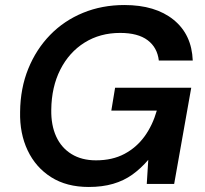

<svg xmlns="http://www.w3.org/2000/svg" viewBox="-20 -732 815 764"><path d="M333 12Q245 12 183.5 -27Q122 -66 90 -133.5Q58 -201 60 -287Q61 -381 92.5 -458.5Q124 -536 179.5 -593Q235 -650 310.5 -681Q386 -712 475 -712Q598 -712 670.5 -653.5Q743 -595 747 -491H612Q606 -543 567.5 -572Q529 -601 458 -601Q378 -601 316.5 -562.5Q255 -524 220 -455Q185 -386 184 -295Q183 -234 203.5 -189Q224 -144 264.5 -119Q305 -94 362 -94Q427 -94 475 -119.5Q523 -145 555 -189Q587 -233 604 -292H423L438 -383H741L673 0H564L570 -96Q541 -62 507 -37.5Q473 -13 430 -0.5Q387 12 333 12Z"/></svg>

Font: DM Sans 20pt SemiBold
Style: Italic
Weight: 600
Italic angle: -10°
Version: Version 4.004;gftools[0.9.30]